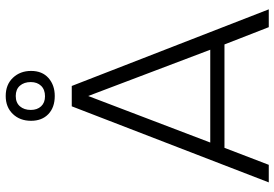

<svg xmlns="http://www.w3.org/2000/svg" viewBox="-168 -816 984 689"><g transform="rotate(-90 324.5 -472.0)"><path d="M14 0 287 -707H360L635 0H571L509 -159H138L77 0ZM157 -210H490L324 -648ZM324 -768Q283 -768 259 -791Q235 -814 235 -853Q235 -893 259.5 -918.5Q284 -944 324 -944Q365 -944 389.5 -918Q414 -892 414 -853Q414 -813 388.5 -790.5Q363 -768 324 -768ZM323 -803Q347 -803 360.5 -817Q374 -831 374 -854Q374 -878 361 -893Q348 -908 324 -908Q300 -908 287 -893Q274 -878 274 -854Q274 -831 287 -817Q300 -803 323 -803Z"/></g></svg>

Font: Onest ExtraLight
Style: Regular
Weight: 250
Designer: Dmitri Voloshin, Andrey Kudryavtsev
Foundry: Dmitri Voloshin, Andrey Kudryavtsev
Version: Version 1.000;gftools[0.9.33]